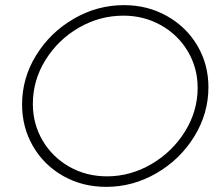

<svg xmlns="http://www.w3.org/2000/svg" viewBox="-20 -724 861 748"><path d="M792 -384Q792 -282 737 -192.5Q682 -103 590 -49.5Q498 4 394 4Q301 4 226 -38.5Q151 -81 108.5 -154.5Q66 -228 66 -317Q66 -420 121 -509Q176 -598 267.5 -651Q359 -704 463 -704Q555 -704 630.5 -661.5Q706 -619 749 -546Q792 -473 792 -384ZM108 -319Q108 -241 146 -176.5Q184 -112 250 -74.5Q316 -37 397 -37Q488 -37 569.5 -84.5Q651 -132 700.5 -211.5Q750 -291 750 -382Q750 -459 712 -523.5Q674 -588 607.5 -625.5Q541 -663 461 -663Q368 -663 287 -616Q206 -569 157 -490Q108 -411 108 -319Z"/></svg>

Font: Gontserrat ExtraLight
Style: Italic
Weight: 275
Italic angle: -11.3°
Designer: Julieta Ulanovsky
Foundry: Julieta Ulanovsky
Version: Version 6.001